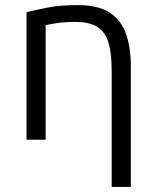

<svg xmlns="http://www.w3.org/2000/svg" viewBox="-20 -548 610 753"><path d="M418 185V-269Q418 -340 405 -382Q392 -424 361 -443Q330 -462 275 -462Q233 -462 201 -457Q169 -452 159 -449V0H84V-500Q115 -508 165 -518Q215 -528 285 -528Q366 -528 411 -498Q456 -468 474.5 -414.5Q493 -361 493 -290V185Z"/></svg>

Font: Ubuntu Sans
Style: Regular
Weight: 400
Designer: Dalton Maag Ltd
Foundry: Dalton Maag Ltd
Version: Version 1.006; ttfautohint (v1.8.4.7-5d5b)